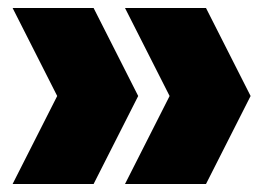

<svg xmlns="http://www.w3.org/2000/svg" viewBox="-20 -525 678 480"><path d="M11.5 -65 123 -285 11.5 -505H214L325.5 -285L214 -65ZM292.5 -65 404 -285 292.5 -505H495L606.5 -285L495 -65Z"/></svg>

Font: Encode Sans Semi Condensed Black
Style: Regular
Weight: 900
Width: 4
Designer: Multiple Designers
Foundry: Impallari Type
Version: Version 3.000; ttfautohint (v1.8.3) -l 8 -r 50 -G 200 -x 14 